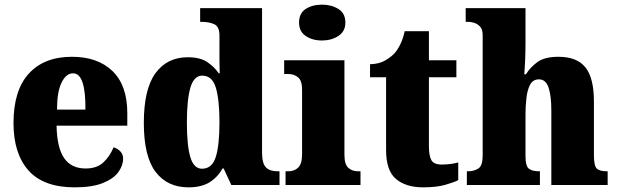

<svg xmlns="http://www.w3.org/2000/svg" viewBox="-20 -795 2655 825"><path d="M301 10Q167 10 102.5 -62.5Q38 -135 38 -266Q38 -407 104 -479Q170 -551 289 -551Q400 -551 463.5 -489.5Q527 -428 527 -309V-255H223Q225 -159 256 -115Q287 -71 348 -71Q396 -71 424 -97Q452 -123 468 -162Q485 -157 497 -144.5Q509 -132 509 -113Q509 -84 488.5 -55.5Q468 -27 422 -8.5Q376 10 301 10ZM347 -324Q348 -399 335 -439.5Q322 -480 294 -480Q264 -480 244.5 -440Q225 -400 225 -324Z M790 10Q699 10 648.5 -56.5Q598 -123 598 -267Q598 -412 648 -480.5Q698 -549 787 -549Q839 -549 869.5 -529Q900 -509 920 -480H924Q923 -502 923 -533Q923 -564 923 -593V-642Q923 -681 900.5 -691Q878 -701 848 -701H840V-760H1106V-140Q1106 -93 1122.5 -76Q1139 -59 1173 -59H1181V0H974L941 -71H936Q915 -33 880 -11.5Q845 10 790 10ZM848 -70Q891 -70 907 -120Q923 -170 923 -270Q923 -366 907.5 -418Q892 -470 849 -470Q813 -470 798 -418Q783 -366 783 -269Q783 -169 798 -119.5Q813 -70 848 -70Z M1364 -621Q1322 -621 1293.5 -640.5Q1265 -660 1265 -698Q1265 -738 1293.5 -756.5Q1322 -775 1364 -775Q1404 -775 1434 -756.5Q1464 -738 1464 -698Q1464 -660 1434 -640.5Q1404 -621 1364 -621ZM1207 0V-59H1218Q1245 -59 1261.5 -75Q1278 -91 1278 -133V-410Q1278 -448 1261 -462.5Q1244 -477 1218 -477H1201V-536H1460V-130Q1460 -89 1476.5 -74Q1493 -59 1519 -59H1529V0Z M1797 10Q1725 10 1682 -25.5Q1639 -61 1639 -150V-463H1570V-519Q1610 -520 1636.5 -536Q1663 -552 1676 -567Q1689 -582 1700.5 -605.5Q1712 -629 1719 -661H1823V-536H1941V-463H1823V-167Q1823 -126 1833.5 -107Q1844 -88 1878 -88Q1917 -88 1949 -97V-21Q1932 -12 1894 -1Q1856 10 1797 10Z M1986 0V-59H1990Q2017 -59 2035.5 -71Q2054 -83 2054 -127V-644Q2054 -669 2042.5 -681Q2031 -693 2017 -697Q2003 -701 1995 -701H1981V-760H2238V-614Q2238 -574 2236.5 -537Q2235 -500 2233 -476H2240Q2257 -504 2288 -527.5Q2319 -551 2380 -551Q2459 -551 2495.5 -505.5Q2532 -460 2532 -359V-129Q2532 -83 2544 -71Q2556 -59 2588 -59H2591V0H2349V-320Q2349 -384 2337 -419Q2325 -454 2296 -454Q2270 -454 2258 -431.5Q2246 -409 2242 -374Q2238 -339 2238 -303V-124Q2238 -82 2252 -70.5Q2266 -59 2297 -59H2300V0Z"/></svg>

Font: Noto Serif SemiCondensed Black
Style: Regular
Weight: 900
Width: 4
Designer: Monotype Design Team
Foundry: Monotype Imaging Inc.
Version: Version 2.014; ttfautohint (v1.8.4.7-5d5b)